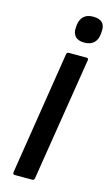

<svg xmlns="http://www.w3.org/2000/svg" viewBox="-131 -907 546 953"><g transform="rotate(15 142.0 -430.0)"><path d="M51 0Q39 0 41 -12L141 -644Q143 -655 152 -655H243Q255 -655 253 -644L152 -12Q150 0 141 0ZM213 -724Q181 -724 166 -741Q151 -758 154 -786L155 -800Q159 -829 176 -844.5Q193 -860 224 -860Q257 -860 271.5 -844Q286 -828 283 -800L282 -786Q279 -756 261.5 -740Q244 -724 213 -724Z"/></g></svg>

Font: Sofia Sans Semi Condensed
Style: Bold Italic
Weight: 700
Italic angle: -9°
Version: Version 4.100